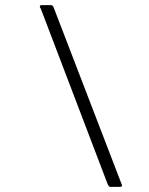

<svg xmlns="http://www.w3.org/2000/svg" viewBox="-20 -728 580 748"><path d="M411 0Q406 0 404 -2.5Q402 -5 400 -9L139 -694Q134 -701 135.5 -704.5Q137 -708 142 -708H177Q182 -708 184 -706.5Q186 -705 189 -699L454 -10Q456 -7 455 -3.5Q454 0 448 0Z"/></svg>

Font: Glory Light
Style: Italic
Weight: 300
Italic angle: -12°
Version: Version 1.011